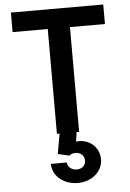

<svg xmlns="http://www.w3.org/2000/svg" viewBox="-63 -746 727 1077"><g transform="rotate(-5 300.0 -207.5)"><path d="M238 0H253L233 113L297 128C306 120 318 116 332 116C361 116 382 135 382 163C382 190 362 209 332 209C303 209 281 191 279 165H189C190 233 251 285 331 285C411 285 472 232 472 163C472 94 412 43 341 53L349 0H363V-590H560V-700H40V-590H238Z"/></g></svg>

Font: CommitMono
Style: Bold
Weight: 700
Monospace: yes
Designer: Eigil Nikolajsen
Foundry: Eigil Nikolajsen
Version: Version 1.143